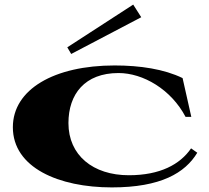

<svg xmlns="http://www.w3.org/2000/svg" viewBox="-20 -800 909 836"><path d="M467 16C680 16 786 -47 839 -135L812 -154C764 -84 677 -37 541 -37C385 -37 278 -124 278 -264C278 -390 349 -482 496 -482C603 -482 725 -411 788 -291H813L775 -460C695 -499 590 -515 479 -515C216 -515 36 -411 36 -246C36 -70 236 16 467 16ZM595 -725 560 -780 273 -594 290 -565Z"/></svg>

Font: Sprat Extended
Style: Bold
Weight: 700
Width: 9
Designer: Ethan Nakache
Foundry: Collletttivo
Version: Version 2.000;Glyphs 3.2 (3217)